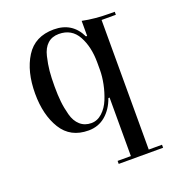

<svg xmlns="http://www.w3.org/2000/svg" viewBox="-127 -582 822 898"><g transform="rotate(-20 283.5 -132.5)"><path d="M311 200H377V-91H371Q353 -40 317.5 -10Q282 20 233 20Q143 20 99.5 -50.5Q56 -121 56 -227Q56 -337 101 -408.5Q146 -480 240 -480Q332 -480 371 -398H377V-473Q438 -460 516 -460H537V-445H466V200H532V215H311ZM379 -229V-265Q379 -343 349 -397.5Q319 -452 255 -452Q221 -452 199 -432Q177 -412 168 -374Q159 -336 156 -304Q153 -272 153 -227Q153 -185 156.5 -152Q160 -119 169.5 -83.5Q179 -48 201.5 -28Q224 -8 257 -8Q287 -8 311.5 -30.5Q336 -53 350 -87.5Q364 -122 371.5 -159Q379 -196 379 -229Z"/></g></svg>

Font: Elsie Swash Caps
Style: Regular
Weight: 400
Designer: Alejandro Inler
Foundry: Alejandro Inler
Version: 1.001